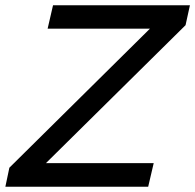

<svg xmlns="http://www.w3.org/2000/svg" viewBox="-39 -710 742 730"><path d="M-18.6 0 -3.4 -72.3 531.2 -601.1H142.1L162.6 -689.9H683.1L666.5 -614.3L135.7 -89.8H545.4L524.4 0Z"/></svg>

Font: HK Grotesk Medium Italic
Style: Regular
Weight: 500
Italic angle: -13°
Designer: Alfredo Marco Pradil and Stefan Peev
Foundry: Hanken Design Co.
Version: Version 1.000;PS 001.000;hotconv 1.0.88;makeotf.lib2.5.64775